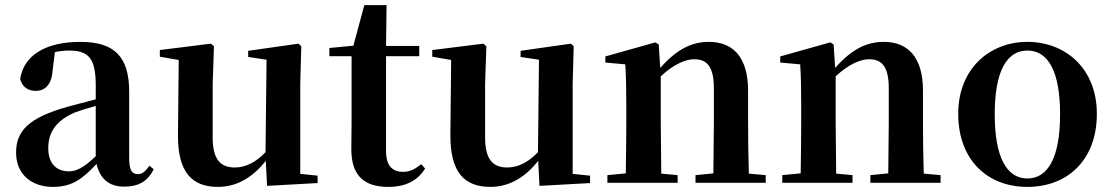

<svg xmlns="http://www.w3.org/2000/svg" viewBox="-20 -716 4356 752"><path d="M466 15C522 15 558 -5 582 -53L565 -67C547 -41 535 -34 520 -34C498 -34 486 -48 486 -95V-356C486 -494 428 -552 295 -552C154 -552 72 -496 59 -406C67 -376 89 -360 120 -360C154 -360 182 -382 186 -439L195 -512C215 -516 232 -518 250 -518C327 -518 355 -488 355 -381V-327L245 -298C93 -255 43 -204 43 -118C43 -34 103 16 187 16C263 16 304 -16 358 -74C371 -18 405 15 466 15ZM355 -104C306 -57 277 -45 250 -45C201 -45 169 -75 169 -136C169 -203 206 -248 277 -277C297 -284 325 -293 355 -301Z M1026 12 1224 1V-28L1156 -35V-389L1160 -535L1149 -545L952 -517V-493L1024 -482L1020 -120C985 -83 944 -60 900 -60C845 -60 813 -89 813 -178V-389L818 -535L806 -545L606 -520V-494L680 -481L677 -188C676 -37 735 16 834 16C911 16 973 -25 1021 -86Z M1501 16C1570 16 1616 -9 1645 -56L1630 -73C1603 -52 1585 -43 1558 -43C1517 -43 1492 -67 1492 -124V-496H1622V-536H1492L1494 -696H1407L1364 -537L1270 -528V-496H1357V-235C1357 -195 1356 -169 1356 -132C1356 -29 1405 16 1501 16Z M2093 12 2291 1V-28L2223 -35V-389L2227 -535L2216 -545L2019 -517V-493L2091 -482L2087 -120C2052 -83 2011 -60 1967 -60C1912 -60 1880 -89 1880 -178V-389L1885 -535L1873 -545L1673 -520V-494L1747 -481L1744 -188C1743 -37 1802 16 1901 16C1978 16 2040 -25 2088 -86Z M2773 0H2979V-30L2913 -36C2911 -93 2910 -177 2910 -235V-361C2910 -493 2850 -552 2757 -552C2692 -552 2633 -526 2566 -450L2560 -542L2547 -550L2351 -495V-471L2429 -464C2432 -415 2433 -376 2433 -310V-235C2433 -180 2432 -94 2431 -37L2359 -30V0H2634V-30L2570 -36L2568 -235V-417C2618 -464 2665 -484 2699 -484C2750 -484 2776 -454 2776 -370V-235L2774 -37L2704 -30V0Z M3458 0H3664V-30L3598 -36C3596 -93 3595 -177 3595 -235V-361C3595 -493 3535 -552 3442 -552C3377 -552 3318 -526 3251 -450L3245 -542L3232 -550L3036 -495V-471L3114 -464C3117 -415 3118 -376 3118 -310V-235C3118 -180 3117 -94 3116 -37L3044 -30V0H3319V-30L3255 -36L3253 -235V-417C3303 -464 3350 -484 3384 -484C3435 -484 3461 -454 3461 -370V-235L3459 -37L3389 -30V0Z M4004 16C4162 16 4276 -90 4276 -270C4276 -449 4152 -552 4004 -552C3857 -552 3733 -448 3733 -270C3733 -92 3845 16 4004 16ZM4004 -17C3923 -17 3876 -100 3876 -268C3876 -437 3923 -518 4004 -518C4085 -518 4132 -437 4132 -268C4132 -100 4085 -17 4004 -17Z"/></svg>

Font: Noto Serif CJK KR
Style: Bold
Weight: 700
Designer: Ryoko NISHIZUKA 西塚涼子 (kana & ideographs); Frank Grießhammer (Latin, Greek & Cyrillic); Wenlong ZHANG 张文龙 (bopomofo); San
Foundry: Adobe
Version: Version 2.001;hotconv 1.1.0;makeotfexe 2.6.0